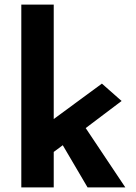

<svg xmlns="http://www.w3.org/2000/svg" viewBox="-20 -809 586 829"><path d="M72 0V-789H212V-295L420 -448L505 -373L350 -256L521 0H358L251 -182L212 -153V0Z"/></svg>

Font: Reem Kufi Ink
Style: Bold
Weight: 700
Designer: Khaled Hosny
Version: Version 1.002